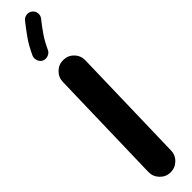

<svg xmlns="http://www.w3.org/2000/svg" viewBox="-398 -1001 1027 1027"><g transform="rotate(-45 116.0 -487.5)"><path d="M107.9 83.5Q73.7 82.5 49.8 57.4Q25.9 32.2 26.4 -2L43.5 -666.5Q44.4 -701.2 69.6 -725.1Q94.7 -749 128.9 -748Q163.6 -747.6 187.5 -722.4Q211.4 -697.3 210.4 -662.6L193.4 2Q192.9 36.1 167.7 60.1Q142.6 84 107.9 83.5ZM193.4 -1048.8Q207.5 -1038.1 209.5 -1019.8Q211.4 -1001.5 200.2 -987.8Q172.9 -953.6 150.4 -920.7Q127.9 -887.7 107.9 -844.2Q101.1 -828.6 83.3 -822Q65.4 -815.4 49.8 -822.3Q34.7 -829.1 28.1 -846.7Q21.5 -864.3 28.3 -880.4Q51.3 -931.2 78.1 -969.2Q105 -1007.3 132.3 -1041.5Q143.6 -1055.7 161.6 -1057.6Q179.7 -1059.6 193.4 -1048.8Z"/></g></svg>

Font: Mikhak-DS1-FD Black
Style: Regular
Weight: 900
Designer: Amin Abedi
Version: Version 3.2